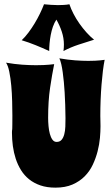

<svg xmlns="http://www.w3.org/2000/svg" viewBox="-20 -839 517 886"><path d="M462.9 -563Q458.5 -541 454.8 -511.7Q451.2 -482.4 448.5 -448.5Q445.8 -414.6 444.3 -377.7Q442.9 -340.8 442.9 -304.2Q442.9 -292 443.4 -280Q443.8 -268.1 443.8 -256.8Q443.8 -232.9 441.2 -202.6Q438.5 -172.4 430.4 -140.9Q422.4 -109.4 408.2 -79.1Q394 -48.8 370.8 -25.4Q347.7 -2 314.5 12.5Q281.2 26.9 235.8 26.9Q196.8 26.9 166.7 16.6Q136.7 6.3 114.5 -11.5Q92.3 -29.3 77.1 -53.7Q62 -78.1 52.7 -106.2Q43.5 -134.3 39.3 -165Q35.2 -195.8 35.2 -226.1Q35.2 -233.4 35.4 -235.1Q35.6 -236.8 35.6 -237.3Q35.6 -237.8 36.1 -239Q36.6 -240.2 36.6 -246.6Q36.6 -252.9 36.9 -266.6Q37.1 -280.3 37.1 -305.2Q37.1 -334.5 36.1 -371.3Q35.2 -408.2 32 -443.6Q28.8 -479 22.9 -507.8Q17.1 -536.6 7.8 -549.8Q47.4 -543 82.3 -540.5Q117.2 -538.1 146 -538.1Q165 -538.1 180.4 -538.8Q195.8 -539.6 207 -540.5Q219.7 -541.5 230 -543Q220.2 -495.1 211.2 -434.3Q202.1 -373.5 202.1 -294.9Q202.1 -276.9 203.9 -257.3Q205.6 -237.8 210 -221.4Q214.4 -205.1 221.9 -194.6Q229.5 -184.1 241.2 -184.1Q255.9 -184.1 264.2 -193.8Q272.5 -203.6 276.6 -219.5Q280.8 -235.4 281.5 -254.9Q282.2 -274.4 282.2 -293.9Q281.7 -357.4 278.3 -412.6Q276.9 -436 274.7 -460Q272.5 -483.9 269.5 -505.1Q266.6 -526.4 262.7 -543.2Q258.8 -560.1 253.9 -569.8Q293.5 -563 327.1 -560.5Q360.8 -558.1 387.2 -558.1Q404.8 -558.1 418.7 -558.8Q432.6 -559.6 442.4 -560.5Q454.1 -561.5 462.9 -563ZM414.1 -655.8Q378.9 -645 342 -632.8Q305.2 -620.6 272.9 -603.5Q273.9 -611.3 274.4 -618.7Q274.9 -626 274.9 -633.3Q274.9 -663.6 265.1 -692.9Q255.4 -722.2 240.2 -748.5Q230.5 -733.9 224.1 -715.6Q217.8 -697.3 214.1 -677.7Q210.4 -658.2 208.7 -639.2Q207 -620.1 207 -603.5Q176.3 -617.7 144.3 -630.6Q112.3 -643.6 80.1 -653.3Q96.2 -668.5 111.3 -688.7Q126.5 -709 139.9 -731.2Q153.3 -753.4 164.3 -776.1Q175.3 -798.8 183.1 -819.3Q198.7 -817.9 214.6 -816.7Q230.5 -815.4 247.1 -815.4Q259.8 -815.4 273.7 -816.2Q287.6 -816.9 300.3 -819.3Q307.6 -797.4 319.6 -774.4Q331.5 -751.5 346.7 -730Q361.8 -708.5 378.9 -689.5Q396 -670.4 414.1 -655.8Z"/></svg>

Font: Spicy Rice
Style: Regular
Weight: 400
Version: Version 1.000